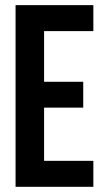

<svg xmlns="http://www.w3.org/2000/svg" viewBox="-20 -720 408 740"><path d="M149.9 -600.1V-404.8H300.8V-305.2H149.9V-100.1H339.8V0H40V-700.2H339.8V-600.1Z"/></svg>

Font: Bebas Neue Bold
Style: Regular
Weight: 700
Designer: Ryoichi Tsunekawa
Foundry: Ryoichi Tsunekawa
Version: Version 1.300